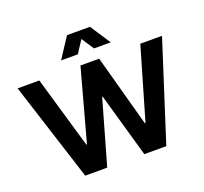

<svg xmlns="http://www.w3.org/2000/svg" viewBox="-152 -1110 1374 1291"><g transform="rotate(-20 534.5 -465.0)"><path d="M18.1 -707H173.3L379.4 0L274.4 -193.8H379.4V0H244.6ZM467.8 -707H569.8L581.5 -629.9V-458.5H487.8L581.5 -629.9L401.9 0H274.4ZM487.8 -629.9 499.5 -707H601.6L794.9 0L689.9 -193.8H794.9V0H667.5ZM896 -707H1051.3L824.7 0H689.9ZM452.6 -929.7H572.3L476.6 -783.7H356.9ZM497.1 -929.7H616.7L712.4 -783.7H592.8Z"/></g></svg>

Font: Wanted Sans Std Variable
Style: Regular
Weight: 400
Designer: Original Design by Kil Hyung-jin and Kang Hanbin, Wanted Lab, Inc;
Foundry: Wanted Lab, Inc.
Version: Version 1.003;Glyphs 3.2 (3227)